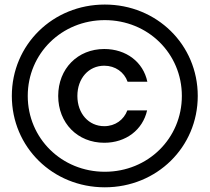

<svg xmlns="http://www.w3.org/2000/svg" viewBox="-20 -779 907 831"><path d="M433.6 31.7C658.7 31.7 835.9 -142.1 835.9 -363.8C835.9 -585.4 658.7 -759.3 433.6 -759.3C208.5 -759.3 31.2 -585.4 31.2 -363.8C31.2 -142.1 208.5 31.7 433.6 31.7ZM100.1 -363.8C100.1 -547.4 247.1 -691.9 433.6 -691.9C620.6 -691.9 767.1 -547.4 767.1 -363.8C767.1 -180.2 620.6 -35.6 433.6 -35.6C247.1 -35.6 100.1 -180.2 100.1 -363.8ZM231.9 -363.8C231.9 -246.1 315.9 -161.1 431.2 -161.1C524.9 -161.1 597.7 -216.8 616.7 -301.3H531.2C516.1 -260.7 479 -232.9 431.2 -232.9C363.8 -232.9 314.9 -287.6 314.9 -363.8C314.9 -439.9 363.8 -494.6 431.2 -494.6C479 -494.6 517.6 -466.8 532.2 -425.3H617.7C600.1 -510.3 526.4 -566.9 431.2 -566.9C316.4 -566.9 231.9 -481.9 231.9 -363.8Z"/></svg>

Font: Guggenheim Sans Display
Style: Regular
Weight: 400
Designer: Modified by Tom Baber under direction of Pentagram Design 2023
Foundry: rsms
Version: Version 1.001;Glyphs 3.1.2 (3151)